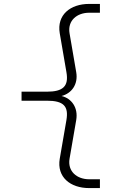

<svg xmlns="http://www.w3.org/2000/svg" viewBox="-20 -850 640 980"><path d="M435 110H490V65H435C373 65 324 25 335 -40L369 -237C380 -301 345 -348 294 -360C345 -373 380 -419 369 -482L335 -680C324 -745 373 -785 435 -785H490V-830H435C339 -830 269 -774 285 -680L319 -482C332 -409 301 -382 219 -382H90V-336H219C305 -336 331 -308 319 -237L285 -40C269 54 339 110 435 110Z"/></svg>

Font: JetBrains Mono Thin
Style: Regular
Weight: 100
Monospace: yes
Designer: Philipp Nurullin, Konstantin Bulenkov
Foundry: JetBrains
Version: Version 2.305